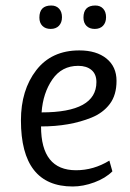

<svg xmlns="http://www.w3.org/2000/svg" viewBox="-20 -665 473 697"><path d="M330 -367Q330 -396 312 -411Q294 -426 264 -426Q204 -426 170 -376.5Q136 -327 131 -257Q330 -257 330 -367ZM244 12Q56 12 56 -228Q56 -338 111.5 -410Q167 -482 268 -482Q330 -482 366.5 -452.5Q403 -423 403 -371.5Q403 -320 378.5 -287.5Q354 -255 312 -238Q233 -206 129 -206Q129 -47 256 -47Q320 -47 377 -82L388 -43Q363 -18 322.5 -3Q282 12 244 12ZM123 -601Q123 -645 166 -645Q184 -645 194.5 -633.5Q205 -622 205 -602.5Q205 -583 194 -571.5Q183 -560 164 -560Q145 -560 134 -571Q123 -582 123 -601ZM283 -601Q283 -645 326 -645Q344 -645 354.5 -633.5Q365 -622 365 -602.5Q365 -583 354 -571.5Q343 -560 324 -560Q305 -560 294 -571Q283 -582 283 -601Z"/></svg>

Font: Ruluko
Style: Regular
Weight: 400
Designer: Ana Sanfelippo, Angelica Diaz, Meme Hernandez
Foundry: Ana Sanfelippo, Angelica Diaz y Meme Hernandez
Version: Version 1.001